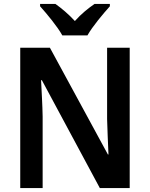

<svg xmlns="http://www.w3.org/2000/svg" viewBox="-20 -957 763 977"><path d="M297 -777H425C450 -822 505 -887 539 -925V-937H461C428 -914 394 -887 361 -850C329 -885 293 -915 262 -937H184V-925C219 -886 273 -821 297 -777ZM640 0V-714H525V-351C526 -295 530 -228 532 -171H529L234 -714H83V0H197V-364C196 -423 192 -487 189 -549H193L488 0Z"/></svg>

Font: Noto Sans Thai SemCond SemBd
Style: Regular
Weight: 600
Width: 4
Designer: Monotype Design Team
Foundry: Monotype Imaging Inc.
Version: Version 2.002